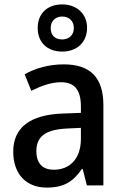

<svg xmlns="http://www.w3.org/2000/svg" viewBox="-20 -841 560 871"><path d="M262 -607C328 -607 375 -648 375 -715C375 -780 326 -821 262 -821C195 -821 151 -780 151 -714C151 -648 195 -607 262 -607ZM262 -662C228 -662 210 -682 210 -714C210 -746 232 -766 262 -766C293 -766 315 -746 315 -714C315 -682 293 -662 262 -662ZM269 -549C201 -549 139 -531 92 -504L122 -429C166 -451 211 -468 257 -468C315 -468 347 -437 347 -358V-329L266 -326C116 -321 40 -262 40 -153C40 -51 99 10 192 10C270 10 312 -17 352 -75H355L374 0H449V-364C449 -488 391 -549 269 -549ZM284 -258 347 -261V-211C347 -119 295 -71 224 -71C176 -71 145 -97 145 -155C145 -219 182 -253 284 -258Z"/></svg>

Font: Noto Sans Myanmar UI SemiCondensed Medium
Style: Regular
Weight: 500
Width: 4
Designer: Monotype Design Team
Foundry: Monotype Imaging Inc.
Version: Version 2.103